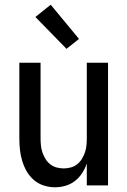

<svg xmlns="http://www.w3.org/2000/svg" viewBox="-20 -786 540 814"><path d="M213 8Q189 8 165.5 0.5Q142 -7 123.5 -23Q105 -39 93 -60Q81 -81 74 -104.5Q67 -128 64.5 -152Q62 -176 62 -200V-520H152V-200Q152 -185 153.5 -169.5Q155 -154 160 -139.5Q165 -125 173 -112Q181 -99 193 -89.5Q205 -80 220 -76Q235 -72 250 -72Q265 -72 280 -76Q295 -80 307 -89.5Q319 -99 327 -112Q335 -125 340 -139.5Q345 -154 346.5 -169.5Q348 -185 348 -200V-520H438V0H348V-93Q341 -72 328.5 -52.5Q316 -33 298 -19Q280 -5 258 1.5Q236 8 213 8ZM262 -579 130 -714 195 -766 315 -621Z"/></svg>

Font: Iosevka Fixed Medium
Style: Regular
Weight: 500
Monospace: yes
Designer: Belleve Invis
Foundry: Belleve Invis
Version: Version 32.3.0